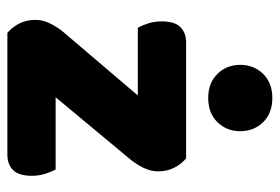

<svg xmlns="http://www.w3.org/2000/svg" viewBox="-139 -620 759 521"><g transform="rotate(90 240.5 -359.5)"><path d="M410 -485Q426 -471 435.5 -452Q445 -433 445 -409Q445 -389 435.5 -369.5Q426 -350 412 -333L244 -131H440Q446 -120 451.5 -103Q457 -86 457 -66Q457 -31 441.5 -15.5Q426 0 400 0H69Q53 -14 43.5 -33Q34 -52 34 -76Q34 -96 43.5 -115.5Q53 -135 67 -152L239 -354H55Q49 -365 43.5 -382Q38 -399 38 -419Q38 -454 53.5 -469.5Q69 -485 95 -485ZM336 -632Q336 -595 311.5 -570Q287 -545 246 -545Q205 -545 180.5 -570Q156 -595 156 -632Q156 -669 180.5 -694Q205 -719 246 -719Q287 -719 311.5 -694Q336 -669 336 -632Z"/></g></svg>

Font: Baloo Paaji 2 ExtraBold
Style: Regular
Weight: 800
Designer: Shuchita Grover, Noopur Datye and Ek Type
Foundry: Ek Type
Version: Version 1.640;hotconv 1.0.111;makeotfexe 2.5.65597; ttfautoh